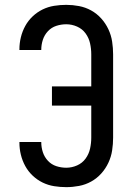

<svg xmlns="http://www.w3.org/2000/svg" viewBox="-20 -763 540 791"><path d="M253 8Q228 8 203 4Q178 0 155.5 -11Q133 -22 114.5 -39.5Q96 -57 84 -79Q72 -101 66 -125.5Q60 -150 60 -175V-178H150V-177Q150 -156 156.5 -136Q163 -116 177.5 -100.5Q192 -85 212 -78.5Q232 -72 253 -72Q276 -72 297.5 -81.5Q319 -91 332.5 -109.5Q346 -128 351 -150.5Q356 -173 356 -196V-328H194V-407H356V-539Q356 -562 351 -584.5Q346 -607 332.5 -625.5Q319 -644 297.5 -653.5Q276 -663 253 -663Q232 -663 212 -656.5Q192 -650 177.5 -634.5Q163 -619 156.5 -599Q150 -579 150 -558V-557H60V-560Q60 -585 66 -609.5Q72 -634 84 -656Q96 -678 114.5 -695.5Q133 -713 155.5 -724Q178 -735 203 -739Q228 -743 253 -743Q279 -743 305.5 -738Q332 -733 355.5 -720Q379 -707 397 -687Q415 -667 426.5 -642.5Q438 -618 442 -591.5Q446 -565 446 -539V-196Q446 -170 442 -143.5Q438 -117 426.5 -92.5Q415 -68 397 -48Q379 -28 355.5 -15Q332 -2 305.5 3Q279 8 253 8Z"/></svg>

Font: Iosevka SS18 Medium
Style: Regular
Weight: 500
Monospace: yes
Designer: Belleve Invis
Foundry: Belleve Invis
Version: Version 25.1.1; ttfautohint (v1.8.4)